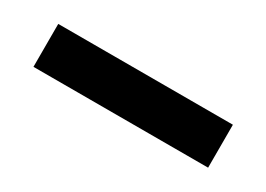

<svg xmlns="http://www.w3.org/2000/svg" viewBox="-17 -118 633 457"><g transform="rotate(30 300.0 110.0)"><path d="M60 169V51H540V169Z"/></g></svg>

Font: Source Code Pro ExtraLight ExtraBold
Style: Regular
Weight: 800
Monospace: yes
Version: Version 1.018;hotconv 1.0.116;makeotfexe 2.5.65601